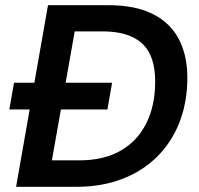

<svg xmlns="http://www.w3.org/2000/svg" viewBox="-20 -720 766 740"><path d="M16 -298 34 -401H412L394 -298ZM42 0 165 -700H397Q504 -700 572 -664.5Q640 -629 672 -564Q704 -499 702 -409Q700 -318 669.5 -243Q639 -168 583 -113.5Q527 -59 449 -29.5Q371 0 274 0ZM180 -102H286Q379 -102 443.5 -138.5Q508 -175 542.5 -242Q577 -309 578 -400Q579 -466 558.5 -510Q538 -554 492 -576.5Q446 -599 374 -599H268Z"/></svg>

Font: DM Sans 20pt SemiBold
Style: Italic
Weight: 600
Italic angle: -10°
Version: Version 4.004;gftools[0.9.30]